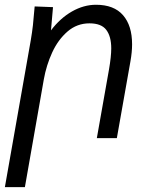

<svg xmlns="http://www.w3.org/2000/svg" viewBox="-34 -580 654 806"><path d="M111.5 -553 188.5 -550 180 -452.5Q218.5 -503.5 268 -531.8Q317.5 -560 369 -560Q444.5 -560 482.5 -516.2Q520.5 -472.5 520.5 -394Q520.5 -361.5 513.5 -322L456.5 0H372.5L423.5 -288Q433 -342.5 433 -377Q433 -427 412.2 -454.5Q391.5 -482 341.5 -482Q289 -482 249.2 -447.5Q209.5 -413 185 -359.5Q160.5 -306 150 -247L70.5 205.5H-13.5L95 -410Q101 -445 104.2 -474Q107.5 -503 111.5 -553Z"/></svg>

Font: JuliaMono Italic
Style: Regular
Weight: 400
Italic angle: -9°
Monospace: yes
Designer: cormullion
Foundry: corm
Version: Version 0.049; ttfautohint (v1.8.4)